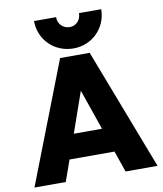

<svg xmlns="http://www.w3.org/2000/svg" viewBox="-100 -1025 941 1106"><g transform="rotate(-10 371.0 -472.5)"><path d="M11 0H194L238 -124H501L544 0H731L459 -709H286ZM175 -945C175 -836 260 -750 373 -750C482 -750 568 -836 568 -945H438C438 -905 410 -875 373 -875C332 -875 304 -905 304 -945ZM288 -266 371 -503 453 -266Z"/></g></svg>

Font: MV Cash ExtraBold
Style: Regular
Weight: 800
Designer: Rodrigo Fuenzalida
Foundry: fragTYPE
Version: Version 1.100;Glyphs 3.1.2 (3151)